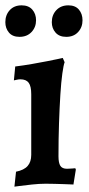

<svg xmlns="http://www.w3.org/2000/svg" viewBox="-22 -688 332 719"><path d="M32 11 38 -45Q68 -51 81.5 -66.5Q95 -82 95 -108V-335Q95 -365 85.5 -378Q76 -391 54 -391Q48 -391 39 -389Q30 -387 30 -387L35 -439Q67 -443 98.5 -448.5Q130 -454 155.5 -459Q181 -464 197 -467.5Q213 -471 213 -471L220 -455Q216 -445 211.5 -413Q207 -381 204 -333Q201 -285 199 -226.5Q197 -168 197 -103Q197 -78 204 -67Q211 -56 229 -56Q237 -56 248.5 -57Q260 -58 260 -58L262 -53L253 3Q253 3 242.5 2.5Q232 2 216 1.5Q200 1 182 0.5Q164 0 149 0Q125 0 97.5 3Q70 6 51 8.5Q32 11 32 11ZM226 -550Q200 -550 186 -566Q172 -582 172 -605Q172 -632 189 -650Q206 -668 234 -668Q260 -668 273.5 -652Q287 -636 287 -612Q287 -586 270.5 -568Q254 -550 226 -550ZM51 -550Q25 -550 11.5 -566Q-2 -582 -2 -605Q-2 -632 14.5 -650Q31 -668 59 -668Q85 -668 99 -652Q113 -636 113 -612Q113 -586 96 -568Q79 -550 51 -550Z"/></svg>

Font: Alegreya SemiBold
Style: Regular
Weight: 600
Designer: Juan Pablo del Peral
Foundry: Huerta Tipografica
Version: Version 2.009